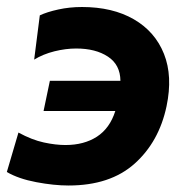

<svg xmlns="http://www.w3.org/2000/svg" viewBox="-32 -532 548 562"><path d="M168.5 11Q126 11 74.2 1.2Q22.5 -8.5 -12 -28.5L22 -144Q61.5 -122.5 96.2 -115Q131 -107.5 159.5 -107.5Q214 -107.5 251.8 -132Q289.5 -156.5 305.5 -207H95.5L114 -295.5H320.5Q320 -342.5 284 -366.2Q248 -390 191 -390Q160.5 -390 127.2 -381.8Q94 -373.5 68 -357.5L84.5 -487Q105.5 -497 138.5 -504.2Q171.5 -511.5 208 -511.5Q297.5 -511.5 359.8 -475.5Q422 -439.5 448 -374.2Q474 -309 455.5 -221Q433.5 -117 362 -53Q290.5 11 168.5 11Z"/></svg>

Font: Commissioner
Style: Bold Italic
Weight: 700
Italic angle: -12°
Designer: Kostas Bartsokas
Foundry: Kostas Bartsokas
Version: Version 1.000; ttfautohint (v1.8.3)